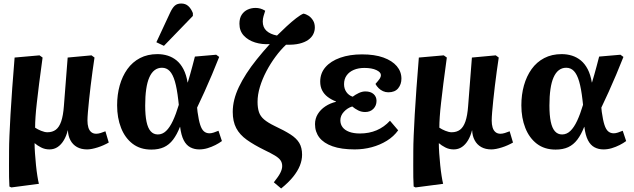

<svg xmlns="http://www.w3.org/2000/svg" viewBox="-20 -835 3601 1091"><path d="M44.5 230 33.5 225Q32 199.5 31.5 171.5Q31 143.5 31.2 107Q31.5 70.5 31.5 21.5Q31.5 -13 33.7 -65.3Q36 -117.5 39.7 -185.3Q43.5 -253 49.5 -334.3Q55.5 -415.5 63 -508L204.5 -520.5L222 -508Q210 -423 202.3 -360Q194.5 -297 189.3 -251Q184 -205 181.8 -171Q179.5 -137 179.5 -109.5Q193.5 -100 213.5 -91.8Q233.5 -83.5 249.5 -83.5Q278 -83.5 297.3 -98Q316.5 -112.5 327.8 -145.3Q339 -178 343 -232L364.5 -508L500 -520.5L517 -508Q511.5 -472 505.8 -430.3Q500 -388.5 495 -346.5Q490 -304.5 486 -266.3Q482 -228 479.5 -197.8Q477 -167.5 477 -150Q477 -128 482 -111Q487 -94 498.3 -84.5Q509.5 -75 527 -75Q538 -75 552 -79.3Q566 -83.5 579 -89L598 -25Q584 -17 567.8 -9.8Q551.5 -2.5 534.8 2.7Q518 8 502.8 11Q487.5 14 475 14Q441.5 14 417.5 0.5Q393.5 -13 380.3 -37.8Q367 -62.5 366 -94H365Q357 -62 342.5 -37.8Q328 -13.5 307.8 0.2Q287.5 14 261 14Q235 14 213.3 2.7Q191.5 -8.5 177.5 -21H176.5Q176.5 3.5 178.8 36.2Q181 69 184.5 103.2Q188 137.5 192.5 165.7Q197 194 201 209.5Z M840 15Q777 15 733.7 -18Q690.5 -51 668 -108Q645.5 -165 645.5 -236.5Q645.5 -297 660.2 -349.5Q675 -402 703.7 -442.3Q732.5 -482.5 775.5 -505Q818.5 -527.5 874.5 -527.5Q905.5 -527.5 933.3 -518.8Q961 -510 983.8 -491.3Q1006.5 -472.5 1022.5 -441.8Q1038.5 -411 1046 -366.5H1047Q1053.5 -387.5 1060 -410.8Q1066.5 -434 1073.5 -460Q1080.5 -486 1087.5 -513.5L1208.5 -524L1225.5 -511.5Q1206 -461.5 1184.5 -411Q1163 -360.5 1141.8 -313.3Q1120.5 -266 1100 -223.5L1102.5 -199Q1109 -152.5 1117.5 -126Q1126 -99.5 1139 -88.5Q1152 -77.5 1170.5 -77.5Q1181 -77.5 1194.3 -81.8Q1207.5 -86 1221.5 -92L1241 -33.5Q1225 -21.5 1203.8 -10.8Q1182.5 0 1159.3 7Q1136 14 1112 14Q1084 14 1061.3 2Q1038.5 -10 1024 -38Q1009.5 -66 1003.5 -114H1002.5Q985.5 -70.5 963.5 -41.5Q941.5 -12.5 911.5 1.3Q881.5 15 840 15ZM877 -71Q903 -71 923.8 -90.8Q944.5 -110.5 962.3 -148.3Q980 -186 996 -239.5L993 -266.5Q985.5 -332.5 973.8 -372.5Q962 -412.5 944.3 -431.2Q926.5 -450 900.5 -450Q876.5 -450 858.5 -436.2Q840.5 -422.5 828.5 -395.2Q816.5 -368 810.8 -328Q805 -288 805 -235Q805 -180.5 812.5 -144Q820 -107.5 836 -89.3Q852 -71 877 -71ZM911.5 -574.5 868.5 -595 946.5 -762.5Q959.5 -790.5 973.3 -802.8Q987 -815 1010 -815Q1034 -815 1050 -800.5Q1066 -786 1076 -760.5V-744.5Z M1577.5 236 1536 201Q1562.5 168 1573 147Q1583.5 126 1583.5 108.5Q1583.5 89.5 1573.8 75.8Q1564 62 1542 48.8Q1520 35.5 1482.5 17.5Q1422.5 -12 1382.3 -40.7Q1342 -69.5 1322.2 -107.2Q1302.5 -145 1302.5 -199Q1302.5 -233.5 1311.2 -268.8Q1320 -304 1337.5 -340.8Q1355 -377.5 1380.2 -416.7Q1405.5 -456 1439 -497.7Q1472.5 -539.5 1513 -584.5Q1469 -581.5 1429.5 -593.7Q1390 -606 1365.2 -632.7Q1340.5 -659.5 1340.5 -700Q1340.5 -731.5 1353.5 -751.3Q1366.5 -771 1387.3 -780.5Q1408 -790 1432.5 -790Q1446 -790 1459.5 -786.3Q1473 -782.5 1487 -774Q1484.5 -765.5 1482 -757.8Q1479.5 -750 1477.5 -743.3Q1475.5 -736.5 1474.3 -729Q1473 -721.5 1473 -713Q1473 -679.5 1494.3 -660Q1515.5 -640.5 1554 -633Q1580 -659 1608.5 -685.2Q1637 -711.5 1662.5 -731.3Q1688 -751 1704 -757.5Q1719 -755 1733.8 -745.3Q1748.5 -735.5 1758.8 -718.7Q1769 -702 1769 -679Q1769 -659 1760 -640.7Q1751 -622.5 1731.5 -608.5Q1712 -594.5 1681 -587Q1650 -579.5 1605.5 -581Q1574.5 -552 1545.5 -512.7Q1516.5 -473.5 1493.5 -429.8Q1470.5 -386 1457 -341.5Q1443.5 -297 1443.5 -256Q1443.5 -222 1451.5 -198Q1459.5 -174 1480.8 -156Q1502 -138 1540 -119.5Q1595.5 -93.5 1630 -71.5Q1664.5 -49.5 1680.5 -22.8Q1696.5 4 1696.5 44Q1696.5 75 1684 106.2Q1671.5 137.5 1645.5 169.7Q1619.5 202 1577.5 236Z M1995.5 14Q1919.5 14 1869.5 -3.8Q1819.5 -21.5 1794.7 -53.5Q1770 -85.5 1770 -129.5Q1770 -161 1785.7 -186.8Q1801.5 -212.5 1828.5 -230.5Q1855.5 -248.5 1889 -256.5V-258.5Q1862 -269 1841.7 -284.5Q1821.5 -300 1810.5 -321.5Q1799.5 -343 1799.5 -371.5Q1799.5 -419 1829.5 -453.5Q1859.5 -488 1913.3 -507Q1967 -526 2037 -526Q2109 -526 2158.8 -508Q2208.5 -490 2234.8 -459Q2261 -428 2261 -388Q2261 -356 2242.5 -333.2Q2224 -310.5 2186.5 -310.5Q2170.5 -310.5 2156.3 -317Q2142 -323.5 2131 -334.5Q2120 -345.5 2113.5 -358Q2131 -378 2137.8 -388Q2144.5 -398 2144.5 -408Q2144.5 -424.5 2118.8 -436.7Q2093 -449 2050.5 -449Q2016.5 -449 1990.5 -438Q1964.5 -427 1949.8 -406.5Q1935 -386 1935 -356.5Q1935 -331 1948.3 -312Q1961.5 -293 1984 -285.5Q1999 -297 2018.5 -306.3Q2038 -315.5 2056 -315.5Q2086 -315.5 2102.8 -300.5Q2119.5 -285.5 2119.5 -262Q2119.5 -235 2101.8 -216.7Q2084 -198.5 2055 -198.5Q2033.5 -198.5 2015.3 -207.7Q1997 -217 1981.5 -230Q1954 -221.5 1934 -199.7Q1914 -178 1914 -151.5Q1914 -129 1926.5 -112.3Q1939 -95.5 1964 -86Q1989 -76.5 2025.5 -76.5Q2077.5 -76.5 2120.3 -94.8Q2163 -113 2196 -149L2242.5 -94.5Q2217.5 -59.5 2178.3 -35.3Q2139 -11 2092.3 1.5Q2045.5 14 1995.5 14Z M2341.5 230 2330.5 225Q2329 199.5 2328.5 171.5Q2328 143.5 2328.2 107Q2328.5 70.5 2328.5 21.5Q2328.5 -13 2330.7 -65.3Q2333 -117.5 2336.7 -185.3Q2340.5 -253 2346.5 -334.3Q2352.5 -415.5 2360 -508L2501.5 -520.5L2519 -508Q2507 -423 2499.3 -360Q2491.5 -297 2486.3 -251Q2481 -205 2478.8 -171Q2476.5 -137 2476.5 -109.5Q2490.5 -100 2510.5 -91.8Q2530.5 -83.5 2546.5 -83.5Q2575 -83.5 2594.3 -98Q2613.5 -112.5 2624.8 -145.3Q2636 -178 2640 -232L2661.5 -508L2797 -520.5L2814 -508Q2808.5 -472 2802.8 -430.3Q2797 -388.5 2792 -346.5Q2787 -304.5 2783 -266.3Q2779 -228 2776.5 -197.8Q2774 -167.5 2774 -150Q2774 -128 2779 -111Q2784 -94 2795.3 -84.5Q2806.5 -75 2824 -75Q2835 -75 2849 -79.3Q2863 -83.5 2876 -89L2895 -25Q2881 -17 2864.8 -9.8Q2848.5 -2.5 2831.8 2.7Q2815 8 2799.8 11Q2784.5 14 2772 14Q2738.5 14 2714.5 0.5Q2690.5 -13 2677.3 -37.8Q2664 -62.5 2663 -94H2662Q2654 -62 2639.5 -37.8Q2625 -13.5 2604.8 0.2Q2584.5 14 2558 14Q2532 14 2510.3 2.7Q2488.5 -8.5 2474.5 -21H2473.5Q2473.5 3.5 2475.8 36.2Q2478 69 2481.5 103.2Q2485 137.5 2489.5 165.7Q2494 194 2498 209.5Z M3137 15Q3074 15 3030.7 -18Q2987.5 -51 2965 -108Q2942.5 -165 2942.5 -236.5Q2942.5 -297 2957.2 -349.5Q2972 -402 3000.7 -442.3Q3029.5 -482.5 3072.5 -505Q3115.5 -527.5 3171.5 -527.5Q3202.5 -527.5 3230.3 -518.8Q3258 -510 3280.8 -491.3Q3303.5 -472.5 3319.5 -441.8Q3335.5 -411 3343 -366.5H3344Q3350.5 -387.5 3357 -410.8Q3363.5 -434 3370.5 -460Q3377.5 -486 3384.5 -513.5L3505.5 -524L3522.5 -511.5Q3503 -461.5 3481.5 -411Q3460 -360.5 3438.8 -313.3Q3417.5 -266 3397 -223.5L3399.5 -199Q3406 -152.5 3414.5 -126Q3423 -99.5 3436 -88.5Q3449 -77.5 3467.5 -77.5Q3478 -77.5 3491.3 -81.8Q3504.5 -86 3518.5 -92L3538 -33.5Q3522 -21.5 3500.8 -10.8Q3479.5 0 3456.3 7Q3433 14 3409 14Q3381 14 3358.3 2Q3335.5 -10 3321 -38Q3306.5 -66 3300.5 -114H3299.5Q3282.5 -70.5 3260.5 -41.5Q3238.5 -12.5 3208.5 1.3Q3178.5 15 3137 15ZM3174 -71Q3200 -71 3220.8 -90.8Q3241.5 -110.5 3259.3 -148.3Q3277 -186 3293 -239.5L3290 -266.5Q3282.5 -332.5 3270.8 -372.5Q3259 -412.5 3241.3 -431.2Q3223.5 -450 3197.5 -450Q3173.5 -450 3155.5 -436.2Q3137.5 -422.5 3125.5 -395.2Q3113.5 -368 3107.8 -328Q3102 -288 3102 -235Q3102 -180.5 3109.5 -144Q3117 -107.5 3133 -89.3Q3149 -71 3174 -71Z"/></svg>

Font: Literata
Style: Italic
Weight: 400
Italic angle: -2°
Designer: Latin by Veronika Burian and Jose Scaglione. Greek by Irene Vlachou. Cyrillic by Vera Evstafieva
Foundry: TypeTogether
Version: Version 3.103;gftools[0.9.29]